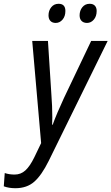

<svg xmlns="http://www.w3.org/2000/svg" viewBox="-114 -752 588 1013"><path d="M-94 231 -89 161Q-65 169 -37 169Q-4 169 20 147Q44 125 67 78L103 3L56 -536H139L157 -255Q162 -192 162 -132Q162 -105 161 -94H164Q173 -120 190.5 -161Q208 -202 223 -234L367 -536H454L143 97Q106 172 67 206.5Q28 241 -33 241Q-67 241 -94 231ZM142 -671Q142 -696 156.5 -714Q171 -732 195 -732Q231 -732 231 -694Q231 -666 216 -648.5Q201 -631 180 -631Q162 -631 152 -641.5Q142 -652 142 -671ZM306 -671Q306 -696 320.5 -714Q335 -732 359 -732Q377 -732 386.5 -722Q396 -712 396 -694Q396 -666 381 -648.5Q366 -631 345 -631Q327 -631 316.5 -641.5Q306 -652 306 -671Z"/></svg>

Font: Noto Sans UI Narrow
Style: Italic
Weight: 400
Width: 4
Italic angle: -12°
Designer: Monotype Design Team
Foundry: Monotype Imaging Inc.
Version: Version 1.001